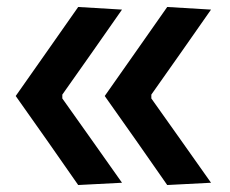

<svg xmlns="http://www.w3.org/2000/svg" viewBox="-20 -528 660 550"><path d="M459 2Q414.5 -62 369.8 -125.8Q325 -189.5 280 -253Q325 -317 369.8 -380.8Q414.5 -444.5 459 -508L584.5 -500.5Q542 -440 499.5 -379Q456.5 -318 413.5 -257V-246Q456.5 -185.5 499.2 -125.2Q542 -65 584.5 -4.5ZM204 2Q159.5 -62 114.8 -125.8Q70 -189.5 25 -253Q70 -317 114.8 -380.8Q159.5 -444.5 204 -508L329.5 -500.5Q287 -440 244.5 -379Q201.5 -318 158.5 -257V-246Q201.5 -185.5 244.2 -125.2Q287 -65 329.5 -4.5Z"/></svg>

Font: Heraclito SemiBold
Style: Regular
Weight: 600
Designer: Kostas Bartsokas (font) & Cristiano Sobral (main changes)
Foundry: Kostas Bartsokas (font) & Cristiano Sobral (main changes)
Version: Version 1.00;July 8, 2020;FontCreator 13.0.0.2655 64-bit